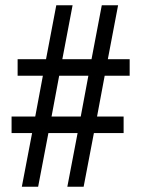

<svg xmlns="http://www.w3.org/2000/svg" viewBox="-20 -803 537 730"><path d="M63 -93H125L164 -297H275L236 -93H298L337 -297H450V-360H349L378 -515H473V-578H390L429 -783H367L328 -578H217L256 -783H194L155 -578H47V-515H143L114 -360H24V-297H102ZM176 -360 205 -515H316L287 -360Z"/></svg>

Font: Noto Sans Kannada UI ExtraCondensed
Style: Regular
Weight: 400
Width: 2
Designer: Jelle Bosma - Monotype Design Team
Foundry: Monotype Imaging Inc.
Version: Version 2.005